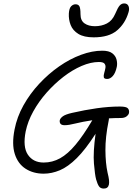

<svg xmlns="http://www.w3.org/2000/svg" viewBox="-20 -1004 775 1121"><path d="M358 -273Q340 -273 333.5 -281Q327 -289 329 -302Q332 -314 347 -325Q362 -336 401 -345Q475 -362 545.5 -372Q616 -382 680 -382Q718 -382 727 -371Q736 -360 733 -344Q731 -334 719 -324.5Q707 -315 685 -315Q650 -315 616 -313Q616 -305 614 -297Q595 -203 595.5 -127Q596 -51 608 4Q615 32 616.5 47Q618 62 616 73Q611 97 586 97Q567 97 558 84Q549 71 541 43Q534 16 528.5 -49Q523 -114 538 -223Q479 -131 428 -80.5Q377 -30 329.5 -10Q282 10 235 10Q175 10 130 -18.5Q85 -47 66.5 -104.5Q48 -162 65 -248Q79 -321 117 -389Q155 -457 209 -515Q263 -573 325.5 -616.5Q388 -660 453 -684Q518 -708 577 -708Q616 -708 635.5 -693Q655 -678 660.5 -656Q666 -634 662 -614Q654 -577 638.5 -560Q623 -543 606 -543Q588 -543 586 -553Q584 -563 588.5 -578Q593 -593 595.5 -607.5Q598 -622 590.5 -632Q583 -642 557 -642Q510 -642 456.5 -619Q403 -596 350.5 -555.5Q298 -515 252 -463Q206 -411 174 -353Q142 -295 130 -237Q112 -146 143 -100.5Q174 -55 235 -55Q286 -55 331 -80Q376 -105 421.5 -159.5Q467 -214 519 -302Q460 -293 420.5 -283Q381 -273 358 -273ZM527 -786Q470 -786 437.5 -806Q405 -826 392.5 -858Q380 -890 382 -926Q384 -956 395.5 -967.5Q407 -979 421 -979Q437 -979 443.5 -967.5Q450 -956 450 -921Q450 -884 473.5 -867.5Q497 -851 534 -851Q573 -851 604 -867Q635 -883 652 -922Q668 -960 679 -972Q690 -984 705 -984Q724 -984 730.5 -968Q737 -952 730 -931Q711 -867 663.5 -826.5Q616 -786 527 -786Z"/></svg>

Font: Shantell Sans Normal
Style: Italic
Weight: 300
Italic angle: -11.31°
Designer: Stephen Nixon, Anya Danilova, Shantell Martin
Foundry: Arrow Type
Version: Version 1.008;[a672d596b]